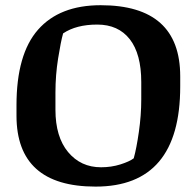

<svg xmlns="http://www.w3.org/2000/svg" viewBox="-20 -691 727 722"><path d="M511.2 -382.3Q511.2 -488.3 468 -543.5Q424.8 -598.6 345.7 -598.6Q266.6 -598.6 217.3 -565.4Q208.5 -534.2 198.5 -471.2Q188.5 -408.2 188.5 -343.3V-278.3Q188.5 -176.3 236.1 -119.1Q283.7 -62 359.9 -62Q398.9 -62 432.9 -72.8Q466.8 -83.5 482.9 -95.7Q493.2 -132.3 502.2 -195.1Q511.2 -257.8 511.2 -317.4ZM657.7 -365.7Q657.7 10.7 339.4 10.7Q42 10.7 42 -256.3V-294.9Q42 -487.3 123 -579.3Q204.1 -671.4 358.4 -671.4Q657.7 -671.4 657.7 -403.8Z"/></svg>

Font: NoticiaText-Bold
Style: Bold
Weight: 700
Designer: JM Sole
Foundry: JM Sole
Version: Version 1.003